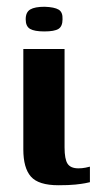

<svg xmlns="http://www.w3.org/2000/svg" viewBox="-20 -544 294 568"><path d="M153 4Q94 4 71.5 -21.5Q49 -47 49 -102V-399H171V-108Q171 -73 180 -59.5Q189 -46 212 -46Q223 -46 233 -48Q243 -50 246 -51V-5Q242 -4 232 -2Q222 0 203 2Q184 4 153 4ZM111 -451Q82 -451 69 -458.5Q56 -466 56 -487Q56 -508 69.5 -516Q83 -524 112 -524Q141 -523 153.5 -515.5Q166 -508 165 -487Q165 -466 153 -458.5Q141 -451 111 -451Z"/></svg>

Font: Genos SemiBold
Style: Regular
Weight: 600
Designer: Robert E. Leuschke
Foundry: Robert E. Leuschke
Version: Version 1.010